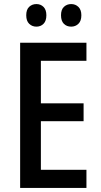

<svg xmlns="http://www.w3.org/2000/svg" viewBox="-20 -924 495 944"><path d="M405 0H79V-714H405V-625H181V-416H391V-328H181V-89H405ZM109 -849Q109 -877 123.5 -890.5Q138 -904 159 -904Q180 -904 194 -890Q208 -876 208 -849Q208 -821 194 -807Q180 -793 159 -793Q138 -793 123.5 -807Q109 -821 109 -849ZM280 -849Q280 -877 294.5 -890.5Q309 -904 330 -904Q351 -904 365.5 -890Q380 -876 380 -849Q380 -821 365.5 -807Q351 -793 330 -793Q308 -793 294 -807Q280 -821 280 -849Z"/></svg>

Font: Noto Sans Gurmukhi Condensed Medium
Style: Regular
Weight: 500
Width: 3
Designer: Jelle Bosma - Monotype Design Team
Foundry: Monotype Imaging Inc.
Version: Version 2.004; ttfautohint (v1.8.4.7-5d5b)